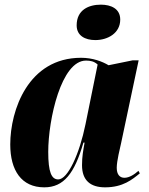

<svg xmlns="http://www.w3.org/2000/svg" viewBox="-20 -794 639 824"><path d="M389 -622C443 -622 496 -652 496 -710C496 -757 456 -774 413 -774C361 -774 309 -752 309 -685C309 -641 345 -622 389 -622ZM170 10C254 10 300 -50 338 -182H343C337 -148 332 -122 332 -85C332 -20 368 10 431 10C508 10 548 -24 580 -50L574 -61C558 -46 535 -31 514 -31C494 -31 481 -45 481 -74C481 -103 495 -158 500 -181L575 -535H549L446 -514C419 -530 378 -546 328 -546C101 -546 24 -321 24 -174C24 -63 72 10 170 10ZM230 -24C201 -24 187 -55 187 -142C187 -282 243 -534 349 -534C367 -534 384 -531 399 -517L347 -261C321 -133 271 -24 230 -24Z"/></svg>

Font: Noto Serif Display Condensed Black
Style: Italic
Weight: 900
Width: 3
Italic angle: -12°
Designer: Monotype Design Team
Foundry: Monotype Imaging Inc.
Version: Version 2.009